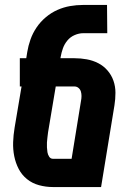

<svg xmlns="http://www.w3.org/2000/svg" viewBox="-20 -755 540 775"><path d="M388 0H194Q165 0 137.5 -7.5Q110 -15 89 -32Q68 -49 55.5 -73Q43 -97 37.5 -124.5Q32 -152 33 -181Q34 -210 39 -240L67 -406H60V-520H86L90 -545Q94 -570 103 -595.5Q112 -621 127.5 -644Q143 -667 165 -685.5Q187 -704 212 -715Q237 -726 263 -730.5Q289 -735 315 -735H412L413 -621H316Q299 -621 281.5 -613.5Q264 -606 252 -591.5Q240 -577 234 -560Q228 -543 225 -526L224 -520H280Q306 -520 330.5 -515.5Q355 -511 376.5 -500Q398 -489 414 -470.5Q430 -452 438 -429Q446 -406 446 -380.5Q446 -355 442 -330ZM194 -114H269L307 -348Q309 -358 309 -367.5Q309 -377 306.5 -385.5Q304 -394 297 -400Q290 -406 280 -406H205L174 -221Q173 -211 171.5 -200.5Q170 -190 169.5 -180Q169 -170 169.5 -160Q170 -150 171.5 -140.5Q173 -131 178.5 -122.5Q184 -114 194 -114Z"/></svg>

Font: Iosevka Term Curly Heavy
Style: Italic
Weight: 900
Italic angle: -9°
Designer: Belleve Invis
Foundry: Belleve Invis
Version: Version 32.3.0